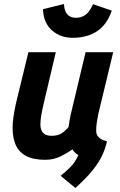

<svg xmlns="http://www.w3.org/2000/svg" viewBox="-20 -787 600 960"><path d="M357 153 283 92Q308 72 331.5 49Q355 26 372 -12Q363 -16 354.5 -24.5Q346 -33 342 -40Q320 -24 284.5 -6Q249 12 206 12Q146 12 110 -7.5Q74 -27 58.5 -62.5Q43 -98 43 -147Q43 -174 47.5 -204Q52 -234 59 -267L122 -526H259L200 -276Q192 -242 187 -214.5Q182 -187 182 -166Q182 -147 188 -134Q194 -121 206.5 -114.5Q219 -108 238 -108Q269 -108 288 -120.5Q307 -133 323 -152Q325 -169 327.5 -183Q330 -197 334 -216L408 -526H546L471 -215Q467 -195 464 -175Q461 -155 461 -133Q461 -114 471.5 -103Q482 -92 495 -87Q508 -82 515 -80Q506 -41 489 -6Q472 29 441 67Q410 105 357 153ZM343 -598Q282 -598 239.5 -635.5Q197 -673 195 -741L300 -767Q301 -742 309 -726.5Q317 -711 330.5 -704.5Q344 -698 360 -698Q386 -698 406.5 -712Q427 -726 445 -766L539 -734Q515 -664 465.5 -631Q416 -598 343 -598Z"/></svg>

Font: Ubuntu Sans Mono
Style: Bold Italic
Weight: 700
Italic angle: -13.5°
Monospace: yes
Designer: Dalton Maag Ltd
Foundry: Dalton Maag Ltd
Version: Version 1.006